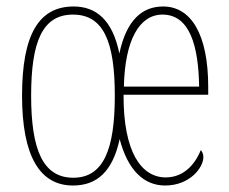

<svg xmlns="http://www.w3.org/2000/svg" viewBox="-20 -562 705 592"><path d="M205 10C278 10 327 -32 349 -133C374 -38 423 10 489 10C566 10 607 -46 607 -77C607 -90 602 -96 599 -99C580 -52 544 -15 491 -15C416 -15 360 -93 361 -270H622V-294C622 -458 568 -542 483 -542C419 -542 370 -501 348 -397C327 -501 276 -542 207 -542C100 -542 48 -456 48 -267C48 -80 103 10 205 10ZM206 -14C112 -14 76 -101 76 -267C76 -434 111 -517 205 -517C299 -517 334 -434 334 -267C334 -101 299 -14 206 -14ZM594 -295H362C365 -437 409 -517 481 -517C565 -517 592 -421 594 -295Z"/></svg>

Font: Noto Serif Bengali ExtraCondensed Thin
Style: Regular
Weight: 100
Width: 2
Designer: Juan Bruce, Universal Thirst, Indian Type Foundry and the Monotype Design Team.
Foundry: Monotype Imaging Inc.
Version: Version 2.003